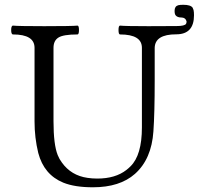

<svg xmlns="http://www.w3.org/2000/svg" viewBox="-20 -773 834 806"><path d="M794.4 -709Q794.4 -628.9 719.7 -628.9Q630.9 -628.9 629.4 -572.3V-434.6Q629.4 -298.3 624 -221.7Q616.2 -105 546.4 -43Q482.9 13.2 370.1 13.2Q293.5 13.2 245.6 -6.3Q164.6 -39.6 140.6 -130.9Q125 -194.8 125 -263.2V-572.3Q125 -628.4 34.7 -628.4Q26.9 -628.4 26.9 -647Q26.9 -665.5 34.7 -665.5Q56.2 -663.1 166 -663.1Q282.7 -663.1 305.2 -665.5Q311.5 -665.5 311.5 -647Q311.5 -628.4 305.2 -628.4Q245.6 -628.4 225.1 -615.2Q204.6 -602.1 204.6 -572.3V-264.2Q204.6 -166 222.2 -122.1Q229 -105 239.7 -90.8Q278.8 -36.1 347.2 -26.4Q366.2 -23.4 388.2 -23.4Q464.4 -23.4 510.7 -59.6Q519.5 -66.4 527.8 -74.7Q575.7 -121.6 575.7 -237.8V-572.3Q575.7 -628.4 483.9 -628.4Q477.5 -628.4 477.5 -647Q477.5 -665.5 483.9 -665.5Q505.9 -663.1 602.5 -663.1L714.4 -663.6Q717.3 -663.6 720.7 -663.6Q755.9 -663.6 761.2 -673.3Q763.2 -677.2 763.2 -683.1Q759.3 -697.8 745.1 -699.2Q719.2 -699.2 714.4 -714.4Q712.9 -719.7 712.9 -727.5Q712.9 -746.6 728 -751Q735.8 -752.9 749.5 -752.9Q780.3 -752.9 788.6 -740.7L792.5 -731Q794.4 -722.7 794.4 -709Z"/></svg>

Font: Junicode
Style: Regular
Weight: 400
Designer: Peter S. Baker
Foundry: Briery Creek Software
Version: Version 0.7.2